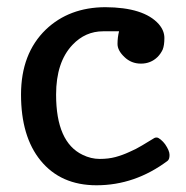

<svg xmlns="http://www.w3.org/2000/svg" viewBox="-20 -519 530 548"><path d="M319.8 -429.7H274.4Q223.6 -429.7 187 -391.1Q140.1 -341.8 140.1 -249Q140.1 -113.3 215.8 -77.1Q239.7 -65.4 264.6 -65.4Q289.6 -65.4 309.6 -70.8Q329.6 -76.2 348.6 -85Q368.2 -93.3 385.7 -104L420.4 -125Q422.4 -126.5 427.2 -126.5Q431.6 -126.5 438.5 -120.8Q445.3 -115.2 451.2 -107.4Q463.9 -88.9 463.9 -76.7Q463.9 -64.5 458.5 -60.1Q365.2 9.8 255.4 9.8Q153.3 9.8 95.7 -61Q40 -129.4 40 -249Q40 -366.2 110.8 -434.6Q177.2 -498 280.3 -498.5Q390.6 -498 433.1 -450.2Q449.2 -431.6 449.2 -410.6Q449.2 -389.6 444.3 -377.4Q438.5 -365.2 429.7 -356.4Q410.2 -337.4 382.3 -337.4Q354.5 -337.4 335 -356.4Q315.4 -375 315.4 -393.6Q315.4 -412.1 319.8 -429.7Z"/></svg>

Font: Copse
Style: Regular
Weight: 400
Version: Version 1.000